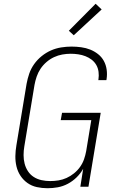

<svg xmlns="http://www.w3.org/2000/svg" viewBox="-20 -990 640 1018"><path d="M232 8Q203 8 175.5 2Q148 -4 126 -19.5Q104 -35 89 -57.5Q74 -80 67.5 -107Q61 -134 61.5 -162.5Q62 -191 67 -220L121 -546Q126 -573 135 -599.5Q144 -626 161 -650Q178 -674 201 -692.5Q224 -711 250 -722.5Q276 -734 304 -738.5Q332 -743 359 -743Q385 -743 410.5 -739.5Q436 -736 458.5 -727Q481 -718 500 -703Q519 -688 530.5 -667Q542 -646 545.5 -621Q549 -596 545 -570L544 -565H501L502 -569Q505 -589 502.5 -609Q500 -629 490.5 -645.5Q481 -662 466 -673.5Q451 -685 433 -692Q415 -699 395 -702Q375 -705 355 -705Q333 -705 310.5 -701Q288 -697 266.5 -687Q245 -677 226.5 -661Q208 -645 195 -625.5Q182 -606 174.5 -584Q167 -562 163 -540L109 -214Q105 -191 105 -167.5Q105 -144 110.5 -122.5Q116 -101 128 -82.5Q140 -64 158.5 -52Q177 -40 199.5 -35Q222 -30 246 -30Q268 -30 290 -33.5Q312 -37 333 -46.5Q354 -56 372.5 -71Q391 -86 404.5 -105Q418 -124 425.5 -145.5Q433 -167 437 -189L464 -353H302L309 -392H514L449 0H406L421 -95Q407 -70 386 -49.5Q365 -29 339.5 -15.5Q314 -2 286.5 3Q259 8 232 8ZM371 -803 345 -827 487 -970 519 -940Z"/></svg>

Font: Iosevka Aile Extralight
Style: Italic
Weight: 200
Italic angle: -9°
Designer: Belleve Invis
Foundry: Belleve Invis
Version: Version 31.1.0; ttfautohint (v1.8.4)